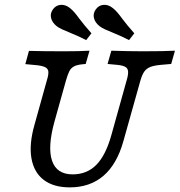

<svg xmlns="http://www.w3.org/2000/svg" viewBox="-20 -787 765 818"><path d="M127 -255.6 179.8 -445.2Q187.2 -468.8 186 -481.8Q184.9 -494.7 171.9 -501Q159 -507.4 129.7 -509.9L87.9 -513.8L103.3 -570.2Q165.3 -568.5 252 -568.5H255.7H254.9Q318.3 -568.5 361.3 -571L345.1 -514.5L328.9 -512.9Q306.7 -510.5 294.5 -503.7Q282.2 -496.9 275.4 -483.6Q268.6 -470.3 261.4 -445.2L212.2 -269.4Q182 -160.4 201.7 -102.3Q221.5 -44.1 289.5 -44.1Q350.5 -44.1 390.6 -84.9Q430.6 -125.7 454.4 -211.3L519.7 -445.2Q526.9 -469.4 525.7 -482.7Q524.5 -496 514 -502Q503.6 -508.1 481 -510.5L438.3 -514.5L454.4 -571Q531.1 -568.5 589.5 -568.5Q676.7 -568.5 725.4 -571L709.3 -514.5L665.9 -510.7Q637 -508.2 620.6 -501.8Q604.2 -495.3 595 -482.4Q585.8 -469.5 578.6 -445.2L505.2 -183.9Q477.8 -86.9 420.5 -37.8Q363.1 11.3 277.2 11.3Q207.8 11.3 166 -20.8Q124.3 -52.8 113.9 -112.9Q103.5 -173 127 -255.6ZM275.1 -649Q258.5 -655.5 244.8 -661.9Q231.1 -668.2 221.4 -675.6Q202.2 -690.9 197.6 -710.4Q193 -729.8 205.7 -747.4Q218.6 -765 239.1 -766.4Q259.6 -767.8 278.9 -752Q288.7 -744 298.4 -732.7Q308 -721.4 318.2 -707.1Q328.7 -693.4 341.9 -677.3Q355.2 -661.2 369.6 -645.1L347.2 -616.1Q321.7 -629.9 275.1 -649ZM457.8 -649Q441.1 -655.5 427.4 -661.9Q413.7 -668.2 404 -675.6Q384.8 -690.9 380.2 -710.4Q375.6 -729.8 388.4 -747.4Q401.2 -765 421.7 -766.4Q442.2 -767.8 461.5 -752Q471.4 -744 481 -732.7Q490.7 -721.4 500.9 -707.1Q511.3 -693.4 524.5 -677.3Q537.8 -661.2 552.2 -645.1L529.8 -616.1Q504.4 -629.9 457.8 -649Z"/></svg>

Font: Playfair Micro SmCond SmLight
Style: Italic
Weight: 360
Width: 4
Italic angle: -15.6°
Designer: Claus Eggers Sørensen
Foundry: Claus Eggers Sørensen
Version: Version 2.203;Glyphs 3.3 (3326)